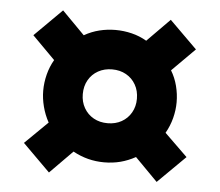

<svg xmlns="http://www.w3.org/2000/svg" viewBox="-44 -633 736 643"><g transform="rotate(5 324.0 -311.5)"><path d="M143 -38.5 51 -130 127.5 -205Q114 -229.5 107 -256.8Q100 -284 100 -310Q100 -337.5 107 -364.8Q114 -392 127.5 -415L51 -492L143 -583.5L219 -506.5Q243.5 -520.5 270 -527Q296.5 -533.5 324 -533.5Q351.5 -533.5 378.2 -527Q405 -520.5 429 -506.5L505 -583.5L597.5 -492L520.5 -415Q534.5 -392 541.5 -364.8Q548.5 -337.5 548.5 -310Q548.5 -283.5 541.5 -256.5Q534.5 -229.5 520.5 -205L597.5 -130L505 -38.5L429 -115.5Q404.5 -102 378.5 -95.2Q352.5 -88.5 324 -88.5Q296 -88.5 269.8 -95.2Q243.5 -102 219 -115.5ZM324 -220Q350.5 -220 371 -231.5Q391.5 -243 403.2 -263.5Q415 -284 415 -310Q415 -337 403.2 -357.5Q391.5 -378 371 -389.5Q350.5 -401 324 -401Q298 -401 277.2 -389.5Q256.5 -378 244.8 -357.5Q233 -337 233 -310Q233 -284 244.8 -263.5Q256.5 -243 277 -231.5Q297.5 -220 324 -220Z"/></g></svg>

Font: Geologica Thin Roman ExtraBold
Style: Regular
Weight: 800
Version: Version 1.010;gftools[0.9.28]